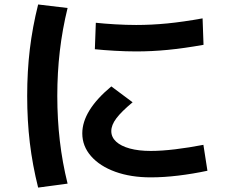

<svg xmlns="http://www.w3.org/2000/svg" viewBox="-20 -795 1040 871"><path d="M664 9.6Q573.3 9.6 503 -15.8Q432.7 -41.3 393 -86.7Q353.3 -132 353.3 -190Q353.3 -293.3 485 -403L581.6 -331Q530.6 -288.7 507.8 -258.2Q484.9 -227.7 484.9 -200.3Q484.9 -172.7 506.8 -152.5Q528.6 -132.3 568.8 -121.3Q609 -110.3 664 -110.3Q712.7 -110.3 775 -117.8Q837.3 -125.3 902.7 -138L921 -20.4Q855 -6.4 789 1.6Q723 9.6 664 9.6ZM597.7 -561.7Q551.3 -561.7 499.8 -564.7Q448.3 -567.7 410.3 -571.7L414.7 -691.7Q452 -687.7 502 -684.7Q552 -681.7 597.7 -681.7Q667 -681.7 738.7 -688.7Q810.3 -695.7 899 -711.7L903.3 -591.7Q813.3 -575.7 740.8 -568.7Q668.3 -561.7 597.7 -561.7ZM153 56Q127.3 -46.7 115.3 -147.3Q103.3 -248 103.3 -360Q103.3 -471.3 115.3 -571.7Q127.3 -672 153 -774.7L286.6 -758.7Q262.9 -662 251.4 -563.7Q239.9 -465.3 239.9 -360Q239.9 -254.7 251.4 -156Q262.9 -57.3 286.6 38Z"/></svg>

Font: M PLUS 2 Thin
Style: Regular
Weight: 100
Designer: Coji Morishita
Foundry: UNDERFOREST DESIGN
Version: Version 1.001